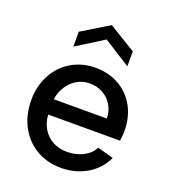

<svg xmlns="http://www.w3.org/2000/svg" viewBox="-135 -826 823 931"><g transform="rotate(20 277.0 -360.5)"><path d="M39 -254Q39 -326 70 -384Q101 -442 156 -474.5Q211 -507 279 -507Q348 -507 401.5 -476.5Q455 -446 485 -391.5Q515 -337 515 -267V-253Q514 -244 513 -234.5Q512 -225 511 -215H140Q143 -173 162.5 -141.5Q182 -110 214 -93Q246 -76 286 -76Q333 -76 370.5 -95.5Q408 -115 423 -147L506 -124Q478 -63 419 -28Q360 7 286 7Q214 7 158 -26Q102 -59 70.5 -118.5Q39 -178 39 -254ZM279 -426Q244 -426 215 -409.5Q186 -393 166 -363Q146 -333 140 -294H414Q414 -331 396 -361.5Q378 -392 347.5 -409Q317 -426 279 -426ZM142 -643 282 -728 421 -643V-566L282 -654L142 -566Z"/></g></svg>

Font: AF Albert Sans Medium
Style: Regular
Weight: 500
Designer: Andreas Rasmussen
Foundry: a.Foundry
Version: Version 1.300;Glyphs 3.2 (3231)